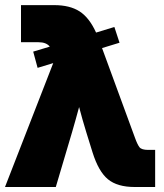

<svg xmlns="http://www.w3.org/2000/svg" viewBox="-22 -748 655 768"><path d="M128.4 -476.6 110.8 -541.5 177.2 -561.5Q163.1 -579.1 132.3 -579.1H62V-727.5H194.8Q257.3 -727.5 296.4 -702.4Q335.4 -677.2 362.3 -617.7L435.5 -640.1L456.1 -577.1L386.2 -555.7L518.1 -196.3Q527.8 -169.4 536.1 -158.9Q544.4 -148.4 571.3 -148.4H598.6V0H516.6Q447.3 0 409.7 -31Q372.1 -62 348.1 -138.7L323.2 -218.8Q315.4 -243.7 308.3 -269Q301.3 -294.4 294.4 -319.8Q287.6 -294.4 280.5 -269.3Q273.4 -244.1 266.1 -218.8L201.2 0H-2L190.9 -495.6Z"/></svg>

Font: Inter Display Black
Style: Regular
Weight: 900
Designer: Rasmus Andersson
Foundry: rsms
Version: Version 4.000;git-a52131595